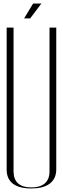

<svg xmlns="http://www.w3.org/2000/svg" viewBox="-20 -1063 356 1085"><path d="M17.6 -105.5V-505.9V-907.2H56.6V-501V-94.7C56.6 -34.2 90.8 -3.9 158.2 -3.9C221.7 -3.9 259.8 -33.2 259.8 -94.7V-501V-907.2H297.9V-506.8V-105.5C297.9 -31.2 241.2 2 158.2 2C64.5 2 17.6 -34.2 17.6 -105.5ZM116.2 -959H150.4L213.9 -1043H167Z"/></svg>

Font: Caledo
Style: Light
Weight: 300
Designer: BSozoo
Foundry: BSozoo
Version: Version 002.000